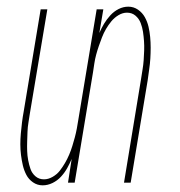

<svg xmlns="http://www.w3.org/2000/svg" viewBox="-20 -548 540 576"><path d="M108 8Q92 8 79 -1Q66 -10 59 -23.5Q52 -37 48.5 -52Q45 -67 43 -83Q41 -99 41 -115Q41 -131 42.5 -147.5Q44 -164 46 -180.5Q48 -197 51 -213L102 -520H122L70 -210Q68 -196 65.5 -181.5Q63 -167 62.5 -152.5Q62 -138 61.5 -123.5Q61 -109 61.5 -95Q62 -81 64.5 -67.5Q67 -54 71.5 -41Q76 -28 86.5 -19Q97 -10 112 -10Q125 -10 138 -17.5Q151 -25 159.5 -36Q168 -47 175 -59Q182 -71 187.5 -84Q193 -97 197 -110Q201 -123 204.5 -136Q208 -149 210.5 -162.5Q213 -176 215 -189L270 -520H290L278 -449Q284 -463 292 -476.5Q300 -490 311 -502Q322 -514 336 -521Q350 -528 365 -528Q381 -528 394 -519Q407 -510 414.5 -496.5Q422 -483 425.5 -468Q429 -453 430.5 -437Q432 -421 432 -405Q432 -389 431 -372.5Q430 -356 427.5 -339.5Q425 -323 423 -307L372 0H352L403 -310Q405 -324 407.5 -338.5Q410 -353 411 -367.5Q412 -382 412.5 -396.5Q413 -411 412 -425Q411 -439 409 -452.5Q407 -466 402 -479Q397 -492 386.5 -501Q376 -510 361 -510Q348 -510 335.5 -502.5Q323 -495 314 -484Q305 -473 298 -461Q291 -449 286 -436Q281 -423 276.5 -410Q272 -397 268.5 -384Q265 -371 263 -357.5Q261 -344 259 -331L204 0H184L195 -71Q189 -57 181.5 -43.5Q174 -30 163 -18Q152 -6 137.5 1Q123 8 108 8Z"/></svg>

Font: Iosevka Thin
Style: Italic
Weight: 100
Italic angle: -9°
Monospace: yes
Designer: Belleve Invis
Foundry: Belleve Invis
Version: Version 32.5.0; ttfautohint (v1.8.4)